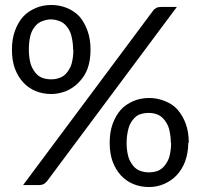

<svg xmlns="http://www.w3.org/2000/svg" viewBox="-20 -744 805 772"><path d="M332 -468Q322 -439 297 -413Q275 -390 246 -378Q216 -366 186 -366Q152 -366 123 -378Q94 -390 73 -413Q52 -436 40 -468Q28 -501 28 -544Q28 -587 40 -620Q52 -653 73 -677Q92 -698 124 -712Q153 -724 186 -724Q219 -724 249 -712Q280 -699 300 -677Q319 -655 332 -620Q344 -587 344 -544Q344 -501 332 -468ZM274 -544Q274 -572 267 -600Q262 -621 248 -638Q236 -653 220 -659Q201 -666 184 -666Q169 -666 150 -659Q133 -653 121 -638Q107 -621 102 -600Q96 -576 96 -544Q96 -514 103 -488Q108 -470 122 -452Q134 -437 150 -431Q167 -425 186 -425Q204 -425 220 -431Q237 -437 249 -452Q263 -470 268 -488Q275 -514 275 -544ZM594 -699Q599 -707 608 -712Q615 -716 627 -716H691L168 -14Q160 -6 156 -4Q148 0 139 0H73ZM737 -170Q737 -130 724 -94Q713 -64 690 -39Q669 -17 639 -4Q611 8 579 8Q545 8 516 -4Q487 -16 466 -39Q445 -62 433 -94Q421 -127 421 -170Q421 -213 433 -246Q445 -279 466 -303Q485 -324 517 -338Q546 -350 580 -350Q612 -350 642 -338Q675 -325 694 -303Q715 -279 727 -246Q739 -213 739 -170ZM667 -168Q667 -197 660 -225Q655 -244 641 -262Q628 -278 612 -284Q596 -290 578 -290Q559 -290 542 -284Q527 -279 514 -262Q501 -246 496 -225Q489 -197 489 -169Q489 -140 496 -114Q501 -96 515 -78Q527 -63 544 -57Q561 -51 578 -51Q598 -51 614 -57Q630 -63 642 -78Q656 -96 661 -114Q668 -140 668 -170Z"/></svg>

Font: Aleo
Style: Regular
Weight: 400
Designer: Alessio Laiso
Version: Version 1.1